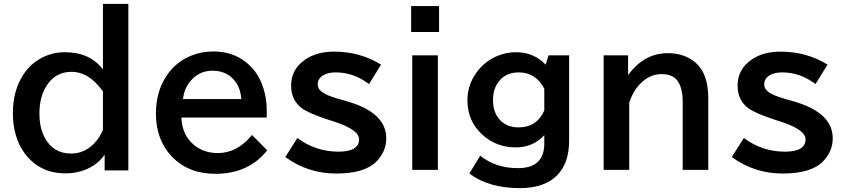

<svg xmlns="http://www.w3.org/2000/svg" viewBox="-20 -850 4350 989"><path d="M510.3 -830.1H641.1V27.8H519V-53.2Q497.1 -21.5 466.3 -0.5Q401.9 43 317.4 43Q183.6 43 106.9 -60.5Q46.4 -143.1 46.4 -267.6Q46.4 -370.6 88.9 -446.8Q129.4 -520 200.2 -554.7Q253.4 -581.1 314 -581.1Q443.4 -581.1 510.3 -492.2ZM510.3 -378.9Q439 -480 347.7 -480Q263.2 -480 217.3 -404.3Q183.1 -348.1 183.1 -265.6Q183.1 -192.9 209.5 -142.6Q252.9 -59.1 346.7 -59.1Q412.1 -59.1 461.9 -107.9Q490.7 -135.7 510.3 -181.2Z M1354 -244.6H914.1Q917.5 -167 962.9 -118.7Q1017.6 -61.5 1102.1 -61.5Q1201.7 -61.5 1278.3 -154.8L1356.4 -75.7Q1260.3 45.4 1089.8 45.4Q950.2 45.4 864.7 -43.9Q783.2 -129.9 783.2 -265.6Q783.2 -376 836.4 -457.5Q883.8 -529.8 962.9 -562.5Q1017.1 -585 1078.6 -585Q1176.8 -585 1246.1 -530.3Q1317.9 -474.6 1342.8 -374.5Q1354 -329.1 1354 -278.8ZM1223.1 -339.8Q1219.2 -390.1 1196.8 -423.8Q1154.3 -485.8 1074.7 -485.8Q1003.4 -485.8 957.5 -428.2Q929.2 -392.6 922.4 -339.8Z M1511.7 -139.2Q1606 -68.8 1723.1 -68.8Q1829.6 -68.8 1829.6 -132.3Q1829.6 -180.7 1708.5 -221.2L1657.7 -237.8Q1567.9 -268.1 1534.2 -293Q1479.5 -334 1479.5 -409.7Q1479.5 -493.7 1553.2 -543.9Q1611.8 -584 1700.7 -584Q1835.4 -584 1942.9 -517.1L1880.9 -417Q1801.8 -477.1 1709.5 -477.1Q1671.4 -477.1 1647 -463.4Q1616.7 -446.8 1616.7 -415Q1616.7 -390.6 1643.1 -373Q1664.1 -358.4 1719.7 -341.8L1773.9 -326.2Q1969.7 -268.1 1969.7 -137.7Q1969.7 -72.3 1921.9 -21Q1861.3 43.9 1711.9 43.9Q1566.4 43.9 1449.7 -41Z M2097.7 -818.8H2241.7V-685.1H2097.7ZM2103.5 -564.9H2235.4V24.9H2103.5Z M2911.6 -564.9V-126Q2911.6 -9.3 2849.6 53.2Q2784.2 119.1 2657.2 119.1Q2498 119.1 2397.5 43.9L2453.6 -47.9Q2533.7 16.1 2647.9 16.1Q2783.7 16.1 2783.7 -110.8V-153.8Q2726.1 -90.8 2636.7 -90.8Q2537.6 -90.8 2466.8 -154.3Q2387.7 -224.6 2387.7 -333.5Q2387.7 -409.7 2432.1 -473.1Q2474.6 -534.2 2543.5 -562.5Q2588.9 -581.1 2637.7 -581.1Q2729.5 -581.1 2790.5 -517.1L2805.7 -564.9ZM2783.7 -393.1Q2739.7 -477.1 2652.3 -477.1Q2588.4 -477.1 2552.7 -434.6Q2519.5 -395.5 2519.5 -334Q2519.5 -272.9 2552.7 -234.9Q2588.4 -193.8 2651.4 -193.8Q2744.6 -193.8 2783.7 -280.8Z M3215.3 -564.9V-462.9Q3297.4 -576.2 3420.4 -576.2Q3506.8 -576.2 3564 -526.4Q3628.4 -470.2 3628.4 -342.8V24.9H3496.6V-326.2Q3496.6 -395.5 3470.7 -432.6Q3445.8 -468.3 3386.7 -468.3Q3326.2 -468.3 3276.9 -417.5Q3240.7 -380.4 3221.2 -321.8V24.9H3089.4V-564.9Z M3811.5 -139.2Q3905.8 -68.8 4022.9 -68.8Q4129.4 -68.8 4129.4 -132.3Q4129.4 -180.7 4008.3 -221.2L3957.5 -237.8Q3867.7 -268.1 3834 -293Q3779.3 -334 3779.3 -409.7Q3779.3 -493.7 3853 -543.9Q3911.6 -584 4000.5 -584Q4135.3 -584 4242.7 -517.1L4180.7 -417Q4101.6 -477.1 4009.3 -477.1Q3971.2 -477.1 3946.8 -463.4Q3916.5 -446.8 3916.5 -415Q3916.5 -390.6 3942.9 -373Q3963.9 -358.4 4019.5 -341.8L4073.7 -326.2Q4269.5 -268.1 4269.5 -137.7Q4269.5 -72.3 4221.7 -21Q4161.1 43.9 4011.7 43.9Q3866.2 43.9 3749.5 -41Z"/></svg>

Font: FORM UDPGothic
Style: Bold
Weight: 700
Foundry: Pronama LLC
Version: Version 1.051